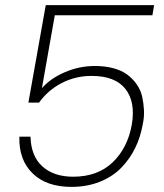

<svg xmlns="http://www.w3.org/2000/svg" viewBox="-20 -731 645 756"><path d="M160.2 -710.9H586.9L580.1 -670.9H195.8L145 -383.8Q178.7 -422.4 235.6 -446.8Q292.5 -471.2 353 -471.2Q394 -471.2 427 -462.2Q460 -453.1 481.4 -437Q502.9 -420.9 518.3 -398.9Q533.7 -377 539.6 -351.3Q545.4 -325.7 546.9 -297.6Q548.3 -269.5 542 -241.2Q533.2 -190.9 512 -147.7Q490.7 -104.5 456.8 -69.8Q422.9 -35.2 372.6 -15.1Q322.3 4.9 261.2 4.9Q163.1 4.9 108.4 -48.3Q53.7 -101.6 56.2 -192.9H100.1Q102.1 -116.2 147 -75.7Q191.9 -35.2 268.1 -35.2Q364.3 -35.2 423.3 -91.6Q482.4 -147.9 499 -240.2Q514.2 -330.1 473.6 -381.1Q433.1 -432.1 340.8 -432.1Q277.3 -432.1 223.1 -404.1Q168.9 -376 133.8 -327.1H91.8Z"/></svg>

Font: SVN-Poppins ExtraLight
Style: Italic
Weight: 200
Italic angle: -10°
Designer: Ninad Kale (Devanagari), Jonny Pinhorn (Latin)
Foundry: Indian Type Foundry
Version: Version 3.002 2017